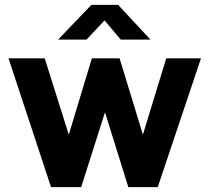

<svg xmlns="http://www.w3.org/2000/svg" viewBox="-20 -770 861 790"><path d="M477 -607H599L466 -750H356L219 -607H336L410 -686ZM807 -530H664L568 -216L472 -530H358L263 -216L164 -530H15L190 0H314L412 -308L508 0H629Z"/></svg>

Font: 18Franklin
Style: Bold
Weight: 700
Designer: Pablo Impallari, Rodrigo Fuenzalida (Modified by Dan O. Williams)
Version: Version 0.025;PS 000.025;hotconv 1.0.88;makeotf.lib2.5.64775